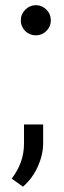

<svg xmlns="http://www.w3.org/2000/svg" viewBox="-20 -576 243 734"><path d="M59.6 -498C59.6 -465.3 85.4 -440.9 117.2 -440.9C132.8 -440.9 146.5 -446.8 157.7 -458C168.9 -469.2 174.3 -482.4 174.3 -498C174.3 -514.2 168.9 -527.8 157.7 -539.1C146.5 -550.3 132.8 -556.2 117.2 -556.2C101.6 -556.2 87.9 -550.3 76.7 -539.1C65.4 -527.8 59.6 -514.2 59.6 -498ZM71.8 -100.1V-27.8C71.8 23.4 55.7 65.4 24.9 106.9L67.9 137.7C91.8 116.7 110.8 91.3 124.5 61C138.2 30.3 145 0.5 145 -29.3V-100.1Z"/></svg>

Font: Vazirmatn Light
Style: Regular
Weight: 300
Designer: Saber Rastikerdar
Foundry: Saber Rastikerdar
Version: Version 33.003